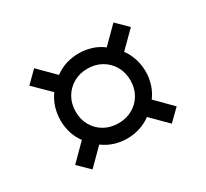

<svg xmlns="http://www.w3.org/2000/svg" viewBox="-106 -711 860 801"><g transform="rotate(-30 324.0 -310.0)"><path d="M133 -67 79.5 -119.5 156 -196Q137 -221.5 128.2 -250.8Q119.5 -280 119.5 -310Q119.5 -341 128.5 -370.8Q137.5 -400.5 156 -426L79.5 -501.5L133 -554.5L209 -478.5Q235.5 -498 264.5 -506.8Q293.5 -515.5 324 -515.5Q355 -515.5 384.5 -506.5Q414 -497.5 439 -478.5L515 -554.5L568.5 -501.5L492.5 -426Q511 -400.5 520.2 -371Q529.5 -341.5 529.5 -310Q529.5 -279.5 520.2 -250Q511 -220.5 492.5 -196L568.5 -119.5L515 -67L439 -143Q413 -124 383.8 -115Q354.5 -106 324 -106Q292.5 -106 263.8 -115Q235 -124 209 -143ZM324 -179.5Q362.5 -179.5 392.2 -196.5Q422 -213.5 439 -243Q456 -272.5 456 -310Q456 -348.5 438.8 -378.2Q421.5 -408 391.8 -425Q362 -442 324 -442Q286.5 -442 256.8 -425Q227 -408 209.8 -378.2Q192.5 -348.5 192.5 -310Q192.5 -272.5 209.5 -243Q226.5 -213.5 256.2 -196.5Q286 -179.5 324 -179.5Z"/></g></svg>

Font: Geologica Cursive Light
Style: Regular
Weight: 300
Designer: Sindre Bremnes, Frode Helland
Foundry: Monokrom Skriftforlag AS
Version: Version 1.010;gftools[0.9.28]